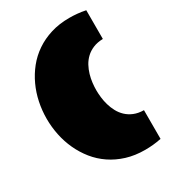

<svg xmlns="http://www.w3.org/2000/svg" viewBox="-190 -873 896 996"><g transform="rotate(-30 257.5 -375.0)"><path d="M20.5 -375Q20.5 -424.3 30.5 -472.7Q40.5 -521 60.8 -564.9Q81.1 -608.9 111.3 -646.5Q141.6 -684.1 181.9 -711.4Q222.2 -738.8 272.5 -754.4Q322.8 -770 383.3 -770Q406.7 -770 430.2 -767.8Q453.6 -765.6 480 -760.3V-588.4Q446.3 -587.4 421.1 -576.9Q396 -566.4 377.9 -549.3Q359.9 -532.2 348.1 -510.5Q336.4 -488.8 329.6 -465.3Q322.8 -441.9 320.1 -418.5Q317.4 -395 317.4 -375Q317.4 -355 320.1 -331.5Q322.8 -308.1 329.6 -284.7Q336.4 -261.2 348.1 -239.3Q359.9 -217.3 377.9 -200.2Q396 -183.1 421.1 -172.6Q446.3 -162.1 480 -161.6V10.3Q453.6 15.6 430.2 17.8Q406.7 20 383.3 20Q322.8 20 272.5 4.4Q222.2 -11.2 181.9 -38.6Q141.6 -65.9 111.3 -103.5Q81.1 -141.1 60.8 -185.1Q40.5 -229 30.5 -277.3Q20.5 -325.7 20.5 -375Z"/></g></svg>

Font: Holtwood One SC
Style: Regular
Weight: 400
Version: Version 1.000